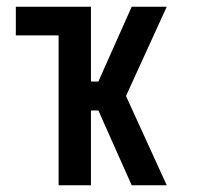

<svg xmlns="http://www.w3.org/2000/svg" viewBox="-20 -550 590 570"><path d="M475 0H371L272 -222H250V0H154V-445H27V-530H250V-308H272L371 -530H475L354 -265Z"/></svg>

Font: Lode Dark Term
Style: Bold
Weight: 700
Monospace: yes
Designer: Belleve Invis
Foundry: Belleve Invis
Version: Version 29.2.0